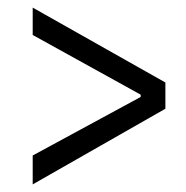

<svg xmlns="http://www.w3.org/2000/svg" viewBox="-20 -592 490 505"><path d="M66 -572 415 -375V-306L66 -107V-183L350 -337V-343L66 -500Z"/></svg>

Font: Uncial Antiqua
Style: Regular
Weight: 400
Designer: Astigmatic (AOETI)
Foundry: Astigmatic (AOETI)
Version: Version 1.000